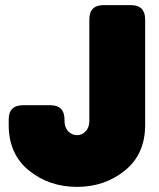

<svg xmlns="http://www.w3.org/2000/svg" viewBox="-20 -720 621 750"><path d="M14 -253Q14 -309 70 -309H176Q232 -309 232 -253V-248Q232 -222 246.5 -207Q261 -192 281 -192Q300 -192 314.5 -207Q329 -222 329 -248V-644Q329 -700 385 -700H491Q547 -700 547 -644V-232Q547 -118 468 -54Q389 10 281 10Q172 10 93 -54Q14 -118 14 -232Z"/></svg>

Font: LT Crewmate
Style: Regular
Weight: 400
Designer: Daniel Lyons
Foundry: LyonsType
Version: Version 1.001;FEAKit 1.0